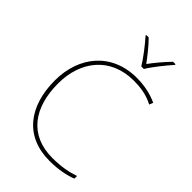

<svg xmlns="http://www.w3.org/2000/svg" viewBox="-277 -1054 1169 1169"><g transform="rotate(45 307.0 -469.5)"><path d="M375 -792H397C421 -833 476 -902 513 -943V-949H492C455 -912 414 -862 386 -824C358 -862 319 -912 282 -949H261V-943C298 -902 351 -833 375 -792ZM405 -699C460 -699 516 -692 573 -662L583 -687C528 -712 470 -724 405 -724C191 -724 63 -568 63 -360C63 -139 174 10 386 10C465 10 526 -4 570 -21V-44C522 -27 463 -15 386 -15C189 -15 90 -153 90 -360C90 -555 204 -699 405 -699Z"/></g></svg>

Font: Noto Sans Malayalam Thin
Style: Regular
Weight: 100
Designer: Jelle Bosma - Monotype Design Team
Foundry: Monotype Imaging Inc.
Version: Version 2.104